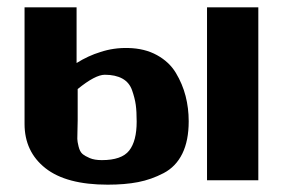

<svg xmlns="http://www.w3.org/2000/svg" viewBox="-20 -492 782 524"><path d="M545 0V-472H685V0ZM47 -154V-472H189V-320Q221 -340 254 -350Q290 -362 330 -361Q375 -360 408.5 -341.5Q442 -323 460 -293Q478 -263 486.5 -230Q495 -197 495 -161Q495 -108 477.5 -72.5Q460 -37 426.5 -19.5Q393 -2 357 5Q321 12 274 12Q161 12 104 -33Q47 -78 47 -154ZM192 -249V-163Q192 -158 191.5 -139Q191 -120 191 -113Q191 -106 194.5 -92Q198 -78 205 -72Q212 -66 225 -60.5Q238 -55 258 -55Q312 -55 332.5 -81Q353 -107 353 -160Q353 -188 350.5 -206Q348 -224 340.5 -245.5Q333 -267 314 -277.5Q295 -288 266 -288Q240 -288 192 -249Z"/></svg>

Font: Coval
Style: Heavy
Weight: 900
Foundry: Context Ltd
Version: Version 001.000